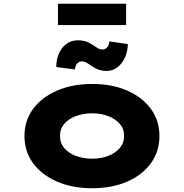

<svg xmlns="http://www.w3.org/2000/svg" viewBox="-20 -990 978 1020"><path d="M470 10Q364 10 282.5 -25.5Q201 -61 155.5 -123.5Q110 -186 110 -267Q110 -349 155.5 -411Q201 -473 282.5 -508.5Q364 -544 470 -544Q576 -544 656.5 -508.5Q737 -473 782 -411Q827 -349 827 -267Q827 -186 782 -123.5Q737 -61 656.5 -25.5Q576 10 470 10ZM470 -147Q517 -147 555.5 -162Q594 -177 617 -204.5Q640 -232 639 -267Q640 -304 617 -331Q594 -358 555.5 -373Q517 -388 470 -388Q422 -388 382.5 -373Q343 -358 320.5 -331Q298 -304 299 -267Q298 -232 320.5 -204.5Q343 -177 382.5 -162Q422 -147 470 -147ZM545 -613Q529 -613 510 -618Q491 -623 464 -641Q447 -654 435.5 -659Q424 -664 417 -664Q402 -664 391 -653.5Q380 -643 378 -621L279 -634Q279 -694 310.5 -735Q342 -776 396 -776Q412 -776 430.5 -771.5Q449 -767 475 -750Q486 -742 498.5 -734.5Q511 -727 524 -727Q538 -727 548.5 -737.5Q559 -748 561 -770L659 -756Q659 -719 644.5 -686Q630 -653 604.5 -633Q579 -613 545 -613ZM288 -857V-970H650V-857Z"/></svg>

Font: Lexend Tera ExtraBold
Style: Regular
Weight: 800
Designer: Bonnie Shaver-Troup, Thomas Jockin
Foundry: Lexend
Version: Version 1.007